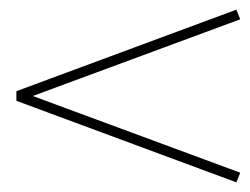

<svg xmlns="http://www.w3.org/2000/svg" viewBox="-20 -429 518 398"><path d="M14 -220V-240L470 -409L478 -389L48 -230L478 -71L470 -51Z"/></svg>

Font: Elsie
Style: Regular
Weight: 400
Designer: Alejandro Inler
Foundry: Alejandro Inler
Version: 1.002